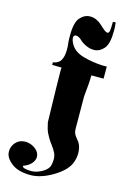

<svg xmlns="http://www.w3.org/2000/svg" viewBox="-234 -780 705 1079"><g transform="rotate(15 119.0 -240.5)"><path d="M236 -107V-85Q236 -67 240 -56.5Q244 -46 253 -35Q254 -34 254.5 -33Q255 -32 256 -31Q259 -27 262.5 -23Q266 -19 269 -15Q277 -3 281.5 13Q286 29 286 48Q286 60 284 72.5Q282 85 278 97Q262 149 189.5 193Q117 237 54 236Q-12 235 -49 208.5Q-86 182 -92 150Q-92 147 -92.5 144Q-93 141 -93 138Q-93 108 -72 85Q-51 62 -17 62H-10Q23 66 45 85Q67 104 67 129Q67 132 66.5 135.5Q66 139 65 142Q61 157 46.5 171.5Q32 186 5 196V197Q4 205 19 209Q34 213 56 213Q87 213 120 194Q153 175 158 150Q160 142 161 134Q162 126 162 119Q162 96 154 80Q146 64 135 49Q132 44 128.5 39.5Q125 35 121 30Q106 9 93 -18Q84 -37 76 -76Q70 -316 70 -365V-380Q70 -387 71 -393L16 -394V-409Q48 -413 61 -436Q74 -459 74 -497Q74 -507 73.5 -518.5Q73 -530 71 -542Q70 -551 70 -560V-576Q69 -655 94.5 -683.5Q120 -712 151 -712Q171 -713 190 -704Q209 -695 220 -684Q238 -667 249.5 -658Q261 -649 268 -649Q278 -648 280.5 -665Q283 -682 283 -716L299 -717Q301 -703 301.5 -691Q302 -679 302 -668Q302 -592 277.5 -564.5Q253 -537 224 -536H217Q201 -536 186 -541.5Q171 -547 159 -554Q153 -557 149 -560.5Q145 -564 142 -566Q131 -577 121.5 -582.5Q112 -588 104 -588Q97 -588 93 -584Q89 -580 89 -572Q89 -565 92 -555.5Q95 -546 102 -534Q124 -497 176.5 -482Q229 -467 288 -464H315V-394H244Q244 -353 235 -267Z"/></g></svg>

Font: Fette UNZ Fraktur
Style: Regular
Weight: 900
Foundry: UNZ1 Extensions by Catfonts.de
Version: Version 0.000 2012 initial release